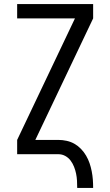

<svg xmlns="http://www.w3.org/2000/svg" viewBox="-20 -755 540 940"><path d="M358 165Q358 147 357 129.5Q356 112 352.5 95Q349 78 342.5 61.5Q336 45 325.5 31Q315 17 299.5 8.5Q284 0 266 0H64V-70L347 -665H64V-735H436V-665L153 -70H266Q286 -70 306.5 -65.5Q327 -61 344.5 -51Q362 -41 376.5 -26Q391 -11 401.5 7Q412 25 418.5 44Q425 63 429 83.5Q433 104 434.5 124Q436 144 436 165Z"/></svg>

Font: Iosevka NFM
Style: Regular
Weight: 400
Monospace: yes
Designer: Belleve Invis
Foundry: Belleve Invis
Version: Version 29.0.4; ttfautohint (v1.8.4);Nerd Fonts 3.3.0